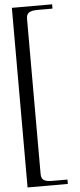

<svg xmlns="http://www.w3.org/2000/svg" viewBox="-67 -817 471 1132"><g transform="rotate(-5 168.0 -251.5)"><path d="M287.1 279.8H48.8V-783.2H287.1V-757.8H199.7Q180.7 -757.8 167.7 -755.1Q154.8 -752.4 147 -746.8Q139.2 -741.2 135.7 -732.2Q132.3 -723.1 132.3 -710.4V206.1Q132.3 219.2 135.5 228.3Q138.7 237.3 146.5 243.2Q154.3 249 167.2 251.5Q180.2 253.9 199.7 253.9H287.1Z"/></g></svg>

Font: XB Niloofar
Style: Regular
Weight: 400
Designer: Behnam
Foundry: Irmug
Version: Version 7.201 2008